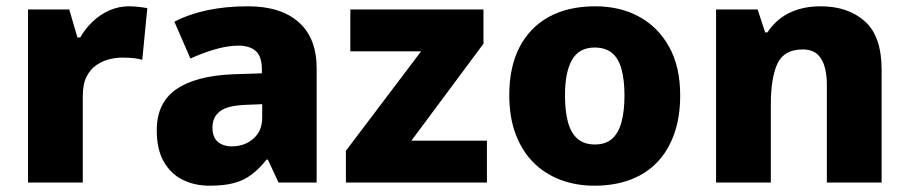

<svg xmlns="http://www.w3.org/2000/svg" viewBox="-20 -580 2888 610"><path d="M389 -560Q405 -560 422 -558Q439 -556 448 -554L432 -390Q422 -393 407 -395Q392 -397 368 -397Q348 -397 326.5 -391.5Q305 -386 286 -373Q267 -360 255 -336.5Q243 -313 243 -274V0H69V-550H200L226 -461H235Q250 -488 274 -511Q298 -534 327.5 -547Q357 -560 389 -560Z M768 -560Q872 -560 929 -509.5Q986 -459 986 -363V0H865L831 -73H827Q804 -44 779.5 -25.5Q755 -7 723.5 1.5Q692 10 646 10Q598 10 560 -9Q522 -28 500 -67Q478 -106 478 -166Q478 -253 539.5 -296Q601 -339 720 -344L812 -347V-359Q812 -401 792.5 -418Q773 -435 738 -435Q704 -435 664 -423.5Q624 -412 585 -394L534 -511Q580 -535 638.5 -547.5Q697 -560 768 -560ZM763 -247Q703 -245 679 -226.5Q655 -208 655 -175Q655 -144 672 -129.5Q689 -115 717 -115Q757 -115 785 -139.5Q813 -164 813 -206V-249Z M1527 0H1079V-101L1318 -417H1093V-550H1516V-441L1287 -133H1527Z M2141 -277Q2141 -208 2122 -154.5Q2103 -101 2068 -64.5Q2033 -28 1982.5 -9Q1932 10 1868 10Q1810 10 1760 -9Q1710 -28 1674 -64.5Q1638 -101 1618 -154.5Q1598 -208 1598 -277Q1598 -368 1631 -431Q1664 -494 1725 -527Q1786 -560 1871 -560Q1950 -560 2010.5 -527Q2071 -494 2106 -431Q2141 -368 2141 -277ZM1775 -277Q1775 -227 1784.5 -192Q1794 -157 1815 -139Q1836 -121 1870 -121Q1904 -121 1924.5 -139Q1945 -157 1954.5 -192Q1964 -227 1964 -277Q1964 -326 1954.5 -360.5Q1945 -395 1924 -412Q1903 -429 1869 -429Q1820 -429 1797.5 -390Q1775 -351 1775 -277Z M2587 -560Q2674 -560 2727.5 -512.5Q2781 -465 2781 -358V0H2607V-309Q2607 -365 2588.5 -394Q2570 -423 2531 -423Q2471 -423 2450 -378Q2429 -333 2429 -248V0H2255V-550H2387L2411 -477H2418Q2436 -504 2460.5 -522.5Q2485 -541 2517 -550.5Q2549 -560 2587 -560Z"/></svg>

Font: Noto Sans Oriya ExtraBold
Style: Regular
Weight: 800
Version: Version 2.003